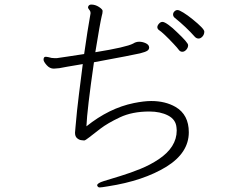

<svg xmlns="http://www.w3.org/2000/svg" viewBox="-20 -783 1040 842"><path d="M366 -752Q366 -746 371.5 -740Q377 -734 377 -726V-724Q364 -652 349 -546Q307 -539 273.5 -534.5Q240 -530 229 -528H220Q205 -528 194 -532Q185 -534 180 -534Q171 -534 171 -521Q171 -513 184.5 -497.5Q198 -482 216 -482Q220 -482 240 -484Q251 -486 275 -490.5Q299 -495 343 -502Q336 -447 326.5 -372Q317 -297 311 -225Q309 -201 309 -201Q309 -185 317.5 -177.5Q326 -170 335 -168.5Q344 -167 349 -167Q354 -167 371 -180.5Q388 -194 420 -218.5Q452 -243 506 -268.5Q560 -294 635 -294Q683 -294 717 -276.5Q751 -259 754 -224L755 -211Q755 -137 675 -84Q639 -60 596 -42.5Q553 -25 509 -11.5Q465 2 435.5 11Q406 20 406 30Q409 39 417 39Q425 39 454 34Q609 10 710 -52Q808 -113 808 -203Q808 -280 750 -314Q705 -340 643 -340Q612 -340 567 -331Q459 -309 359 -229Q362 -302 392 -510Q565 -542 594 -549Q618 -555 626 -560.5Q634 -566 634 -574V-576Q633 -587 619 -593.5Q605 -600 590.5 -600Q576 -600 564 -592Q534 -576 398 -554Q419 -683 426 -712Q430 -725 430 -735Q430 -742 414 -752.5Q398 -763 380 -763Q369 -763 366 -752ZM835 -621Q842 -614 851 -614Q860 -614 868 -623Q876 -632 876 -644.5Q876 -657 824 -699Q803 -716 784.5 -727.5Q766 -739 758.5 -739Q751 -739 745 -733Q739 -727 739 -719.5Q739 -712 745 -706Q796 -665 835 -621ZM741 -591Q758 -573 764 -564.5Q770 -556 779.5 -556Q789 -556 797 -565Q805 -574 805 -585Q805 -596 756 -642Q737 -661 719 -674Q701 -687 692.5 -687Q684 -687 677 -679Q670 -671 670 -664Q670 -657 676 -652Q696 -639 741 -591Z"/></svg>

Font: LXGW WenKai Mono TC Light
Style: Regular
Weight: 300
Designer: LXGW / Fontworks Inc.
Foundry: LXGW / Fontworks Inc.
Version: Version 1.330